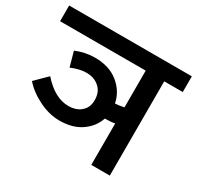

<svg xmlns="http://www.w3.org/2000/svg" viewBox="-164 -781 968 942"><g transform="rotate(30 320.5 -310.5)"><path d="M668 -622V-533H563V1H458V-234Q436 -229 402 -229Q384 -176 335.5 -142.5Q287 -109 213 -109Q156 -109 97.5 -137.5Q39 -166 0 -210L66 -275Q138 -193 216 -193Q255 -193 280.5 -212Q306 -231 311.5 -258.5Q317 -286 310 -313.5Q303 -341 277 -360Q251 -379 213 -379Q174 -379 127 -359L104 -442Q157 -464 211 -464Q293 -464 344.5 -422Q396 -380 408 -318Q426 -318 458 -325V-533H-27V-622Z"/></g></svg>

Font: LT Superior Semi-bold
Style: Regular
Weight: 600
Designer: Daniel Lyons
Foundry: LyonsType
Version: Version 1.0